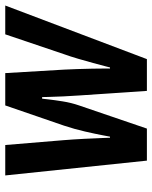

<svg xmlns="http://www.w3.org/2000/svg" viewBox="54 -620 566 713"><g transform="rotate(-90 336.5 -263.0)"><path d="M97 0 42 -526H155L173 -309Q176 -272 178 -232Q180 -192 181 -164.5Q182 -137 182 -137H186Q186 -137 191 -163.5Q196 -190 205 -229.5Q214 -269 227 -308L302 -526H422L435 -307Q436 -288 437 -259Q438 -230 438.5 -202.5Q439 -175 439 -156Q439 -137 439 -137H443Q443 -137 447.5 -154.5Q452 -172 459.5 -199.5Q467 -227 475.5 -256Q484 -285 492 -307L566 -526H673L474 0H356L339 -251Q337 -279 335.5 -311Q334 -343 333.5 -366Q333 -389 333 -389H327Q327 -389 324.5 -366.5Q322 -344 317 -312.5Q312 -281 302 -252L216 0Z"/></g></svg>

Font: Archivo Narrow
Style: Bold Italic
Weight: 700
Italic angle: -8°
Designer: Hector Gatti
Foundry: Omnibus-Type
Version: Version 3.002